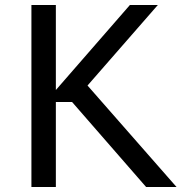

<svg xmlns="http://www.w3.org/2000/svg" viewBox="-20 -750 728 770"><path d="M204 0H106V-730H204V-389L501 -730H613L331 -407L688 0H566L269 -341H204Z"/></svg>

Font: Sora
Style: Regular
Weight: 400
Designer: Jonathan Barnbrook, Julián Moncada
Foundry: Barnbrook Fonts
Version: Version 2.000